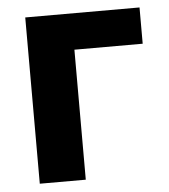

<svg xmlns="http://www.w3.org/2000/svg" viewBox="-45 -587 553 628"><g transform="rotate(-5 232.0 -273.0)"><path d="M435.9 -545.9V-426.8H211.7V0H60.7V-545.9Z"/></g></svg>

Font: GitLab Sans
Style: Regular
Weight: 400
Designer: Rasmus Andersson
Foundry: Modifications by GitLab B.V., manufactured by rsms
Version: Version 4.000;git-c8fb6b7